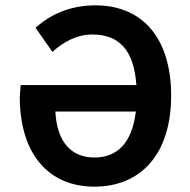

<svg xmlns="http://www.w3.org/2000/svg" viewBox="-20 -686 709 718"><path d="M333 12C506 12 620 -109 620 -328C620 -548 509 -666 337 -666C241 -666 167 -631 113 -582L176 -492C215 -527 265 -557 325 -557C427 -557 481 -497 490 -368H57C57 -364 56 -352 56 -348C55 -340 54 -331 54 -324C54 -112 160 12 333 12ZM187 -269H488C474 -151 418 -97 333 -97C249 -97 193 -152 187 -269Z"/></svg>

Font: Source Sans Pro SemBd
Style: Regular
Weight: 700
Designer: Paul D. Hunt
Foundry: Adobe Systems Incorporated
Version: Version 2.020;PS 2.0;hotconv 1.0.86;makeotf.lib2.5.63406